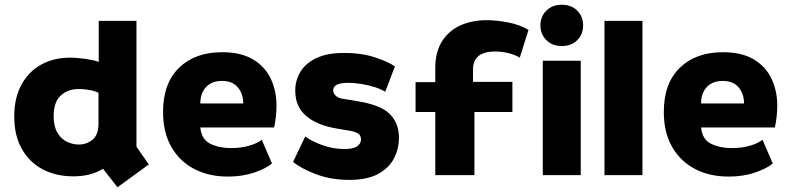

<svg xmlns="http://www.w3.org/2000/svg" viewBox="-20 -738 3335 809"><path d="M475 51 414 -27Q364 5 289 5Q216 5 160 -24.5Q104 -54 72 -110.5Q40 -167 40 -247Q40 -325 70 -380.5Q100 -436 153 -465.5Q206 -495 275 -495Q307 -495 343 -489.5Q379 -484 396 -477V-650H555V-120L607 -45ZM312 -129Q345 -129 370 -149.5Q395 -170 395 -218V-347Q379 -355 355.5 -359Q332 -363 312 -363Q266 -363 236 -335.5Q206 -308 206 -249Q206 -206 221.5 -179.5Q237 -153 261.5 -141Q286 -129 312 -129Z M940 6Q860 6 798.5 -26Q737 -58 702 -119Q667 -180 667 -266Q667 -387 734.5 -452.5Q802 -518 916 -518Q996 -518 1046.5 -487.5Q1097 -457 1121 -406Q1145 -355 1145 -293Q1145 -271 1142.5 -247.5Q1140 -224 1135 -201H824Q829 -150 866.5 -132Q904 -114 953 -114Q994 -114 1028 -123.5Q1062 -133 1083 -149L1126 -49Q1101 -28 1051.5 -11Q1002 6 940 6ZM824 -302H1005Q1005 -342 982.5 -369.5Q960 -397 915 -397Q872 -397 848 -371Q824 -345 824 -302Z M1451 20Q1375 20 1311.5 -4Q1248 -28 1215 -56L1266 -163Q1291 -144 1337 -127Q1383 -110 1431 -110Q1467 -110 1484 -121Q1501 -132 1501 -151Q1501 -168 1488 -176Q1475 -184 1449 -188L1401 -196Q1316 -210 1270 -249.5Q1224 -289 1224 -356Q1224 -399 1245.5 -435Q1267 -471 1312.5 -493Q1358 -515 1431 -515Q1503 -515 1559.5 -496.5Q1616 -478 1644 -458L1603 -351Q1587 -362 1560.5 -370.5Q1534 -379 1504 -384Q1474 -389 1447 -389Q1384 -389 1384 -358Q1384 -343 1396 -333.5Q1408 -324 1423 -322L1484 -312Q1585 -296 1623 -257Q1661 -218 1661 -158Q1661 -111 1640 -70.5Q1619 -30 1573 -5Q1527 20 1451 20Z M1814 0V-266H1731V-392H1814V-450Q1814 -519 1842.5 -564Q1871 -609 1920 -631Q1969 -653 2031 -653Q2072 -653 2121 -643.5Q2170 -634 2207 -612L2170 -495Q2149 -508 2121 -514.5Q2093 -521 2066 -521Q1973 -521 1973 -445V-393H2139V-266H1979V0Z M2267 0V-482H2427V0ZM2347 -544Q2307 -544 2282 -569Q2257 -594 2257 -631Q2257 -668 2282 -693Q2307 -718 2347 -718Q2388 -718 2412.5 -693Q2437 -668 2437 -631Q2437 -594 2412.5 -569Q2388 -544 2347 -544Z M2527 0V-650H2687V0Z M3050 6Q2970 6 2908.5 -26Q2847 -58 2812 -119Q2777 -180 2777 -266Q2777 -387 2844.5 -452.5Q2912 -518 3026 -518Q3106 -518 3156.5 -487.5Q3207 -457 3231 -406Q3255 -355 3255 -293Q3255 -271 3252.5 -247.5Q3250 -224 3245 -201H2934Q2939 -150 2976.5 -132Q3014 -114 3063 -114Q3104 -114 3138 -123.5Q3172 -133 3193 -149L3236 -49Q3211 -28 3161.5 -11Q3112 6 3050 6ZM2934 -302H3115Q3115 -342 3092.5 -369.5Q3070 -397 3025 -397Q2982 -397 2958 -371Q2934 -345 2934 -302Z"/></svg>

Font: Braah One
Style: Regular
Weight: 400
Designer: Ashish Kumar
Foundry: Ashish Kumar
Version: Version 1.001; ttfautohint (v1.8.4.7-5d5b);gftools[0.9.29]